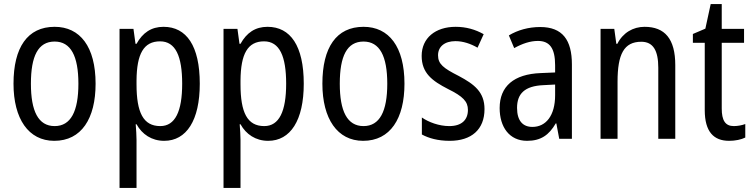

<svg xmlns="http://www.w3.org/2000/svg" viewBox="-20 -678 3678 938"><path d="M447 -269C447 -450 371 -547 247 -547C114 -547 46 -446 46 -269C46 -98 119 10 245 10C378 10 447 -99 447 -269ZM131 -269C131 -404 166 -475 247 -475C326 -475 363 -404 363 -269C363 -134 326 -62 247 -62C167 -62 131 -135 131 -269Z M779 -547C719 -547 677 -518 647 -464H642L632 -537H564V240H647V6C647 -16 645 -44 643 -71H647C674 -22 721 10 782 10C891 10 956 -90 956 -269C956 -454 891 -547 779 -547ZM762 -476C838 -476 870 -403 870 -269C870 -134 836 -62 763 -62C680 -62 647 -128 647 -266V-285C648 -415 682 -476 762 -476Z M1287 -547C1227 -547 1185 -518 1155 -464H1150L1140 -537H1072V240H1155V6C1155 -16 1153 -44 1151 -71H1155C1182 -22 1229 10 1290 10C1399 10 1464 -90 1464 -269C1464 -454 1399 -547 1287 -547ZM1270 -476C1346 -476 1378 -403 1378 -269C1378 -134 1344 -62 1271 -62C1188 -62 1155 -128 1155 -266V-285C1156 -415 1190 -476 1270 -476Z M1956 -269C1956 -450 1880 -547 1756 -547C1623 -547 1555 -446 1555 -269C1555 -98 1628 10 1754 10C1887 10 1956 -99 1956 -269ZM1640 -269C1640 -404 1675 -475 1756 -475C1835 -475 1872 -404 1872 -269C1872 -134 1835 -62 1756 -62C1676 -62 1640 -135 1640 -269Z M2347 -145C2347 -228 2298 -266 2221 -307C2146 -345 2120 -365 2120 -408C2120 -450 2152 -477 2205 -477C2243 -477 2280 -464 2313 -445L2343 -511C2302 -534 2257 -547 2206 -547C2107 -547 2040 -492 2040 -405C2040 -321 2091 -283 2169 -243C2242 -207 2266 -182 2266 -141C2266 -92 2235 -62 2175 -62C2125 -62 2074 -81 2041 -104V-21C2074 -3 2119 10 2177 10C2283 10 2347 -45 2347 -145Z M2619 -546C2562 -546 2509 -531 2466 -505L2492 -443C2532 -465 2570 -478 2608 -478C2665 -478 2692 -443 2692 -359V-324L2622 -321C2490 -316 2421 -256 2421 -150C2421 -58 2468 10 2555 10C2622 10 2662 -18 2695 -75H2698L2712 0H2774V-363C2774 -483 2728 -546 2619 -546ZM2635 -262 2692 -265V-213C2692 -113 2647 -58 2581 -58C2535 -58 2506 -87 2506 -151C2506 -220 2543 -258 2635 -262Z M3129 -547C3073 -547 3023 -518 2996 -464H2991L2981 -537H2914V0H2997V-279C2997 -413 3028 -474 3113 -474C3171 -474 3196 -431 3196 -347V0H3279V-360C3279 -488 3228 -547 3129 -547Z M3565 -62C3523 -62 3506 -90 3506 -148V-469H3615V-537H3506V-658H3452L3426 -538L3365 -512V-469H3423V-140C3423 -34 3467 10 3542 10C3572 10 3601 4 3621 -6V-72C3605 -66 3584 -62 3565 -62Z"/></svg>

Font: Noto Sans Gujarati UI Condensed
Style: Regular
Weight: 400
Width: 3
Designer: Jelle Bosma - Monotype Design Team, Universal Thirst
Foundry: Monotype Imaging Inc.
Version: Version 2.106